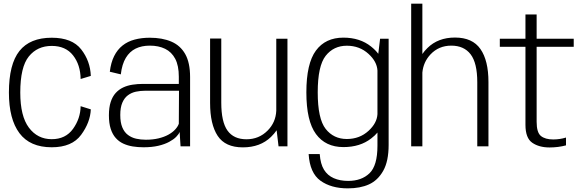

<svg xmlns="http://www.w3.org/2000/svg" viewBox="-20 -805 3218 1056"><path d="M264.5 5Q376 5 426.2 -63.5Q476.5 -132 479.5 -203.5L423.5 -221Q422.5 -153.5 381.8 -96.5Q341 -39.5 264.5 -39.5Q186.5 -39.5 139 -102.8Q91.5 -166 91.5 -296Q91.5 -436.5 138.5 -494.5Q185.5 -552.5 264.5 -552.5Q341 -552.5 381.8 -500.5Q422.5 -448.5 423.5 -370.5L479.5 -387.5Q476.5 -469.5 426.5 -533.5Q376.5 -597.5 264.5 -597.5Q145 -597.5 87 -524.8Q29 -452 29 -296Q29 -150 87 -72.5Q145 5 264.5 5Z M769 5Q815.5 5 850.8 -3.2Q886 -11.5 910.5 -24.8Q935 -38 949.2 -52.5Q963.5 -67 968 -79.5L973 0H1025.5V-381Q1025.5 -460 998.8 -507.5Q972 -555 922.2 -576.2Q872.5 -597.5 803.5 -597.5Q758 -597.5 720 -587.2Q682 -577 653.8 -554.5Q625.5 -532 607.8 -496.5Q590 -461 584 -410.5L644.5 -396Q651 -452 672 -486.8Q693 -521.5 726.2 -537.8Q759.5 -554 804 -554Q852.5 -554 888.2 -536.5Q924 -519 943.8 -481.5Q963.5 -444 963.5 -383.5V-343.5H766Q736.5 -343.5 708.8 -339.2Q681 -335 657.5 -324Q634 -313 616.2 -293.5Q598.5 -274 588.8 -244Q579 -214 579 -171Q579 -127 589 -96.2Q599 -65.5 616.8 -45.8Q634.5 -26 658.5 -15Q682.5 -4 710.5 0.5Q738.5 5 769 5ZM782 -36.5Q754 -36.5 728.8 -42.2Q703.5 -48 683.8 -62.8Q664 -77.5 652.8 -104.2Q641.5 -131 641.5 -172.5Q641.5 -214 652.8 -240.2Q664 -266.5 683.5 -281Q703 -295.5 727.8 -300.8Q752.5 -306 779.5 -306H964.5L963.5 -124.5Q958 -108.5 943.5 -92.8Q929 -77 906 -64.2Q883 -51.5 851.8 -44Q820.5 -36.5 782 -36.5Z M1512 0H1561V-592H1499.5V-196Q1496.5 -131.5 1452 -87Q1404.5 -39 1335.5 -39Q1265.5 -39 1231.2 -86.8Q1197 -134.5 1197 -240.5V-593H1135.5V-239Q1135.5 -121 1177.2 -57.8Q1219 5.5 1315.5 5.5Q1411.5 5.5 1470.5 -52Q1489 -70 1501.5 -88.5Z M1893 231Q1961 231 2009.2 209.2Q2057.5 187.5 2087.5 134.8Q2117.5 82 2117.5 -8V-592H2070.5L2060.5 -509Q2046 -529 2021 -549Q1960 -598 1868.5 -598Q1770 -598 1717.5 -526.8Q1665 -455.5 1665 -297Q1665 -139.5 1717.8 -67.8Q1770.5 4 1869 4Q1960.5 4 2021.5 -43.5Q2042.5 -59.5 2056 -76V-3.5Q2056 106 2012.2 148Q1968.5 190 1894.5 190Q1850 190 1815.8 175Q1781.5 160 1762 128.5Q1742.5 97 1738.5 42.5H1677.5Q1684 146.5 1742.5 188.8Q1801 231 1893 231ZM2056 -417.5V-177Q2053 -127.5 2007 -85.5Q1958 -40.5 1887.5 -40.5Q1815 -40.5 1771.2 -96Q1727.5 -151.5 1727.5 -297Q1727.5 -442.5 1771.2 -498Q1815 -553.5 1887.5 -553.5Q1958 -553.5 2007 -508.5Q2053 -466.5 2056 -417.5Z M2241.5 0H2303V-406Q2308.5 -464 2347.5 -505.5Q2393 -554 2462 -554Q2532 -554 2568.5 -506.2Q2605 -458.5 2605 -352.5V0H2666.5V-354Q2666.5 -472 2622.5 -535.2Q2578.5 -598.5 2482.5 -598.5Q2389 -598.5 2331 -541Q2314.5 -525 2303 -508V-785H2241.5Z M3002.5 6Q3050 6 3093 -5.5V-48.5Q3059 -38 3022.5 -38Q2979 -38 2955.2 -57Q2931.5 -76 2931.5 -135V-547.5H3135.5V-592H2931.5V-725.5H2870V-592H2729V-547.5H2870V-118.5Q2870 -45.5 2907.5 -19.8Q2945 6 3002.5 6Z"/></svg>

Font: Anybody Light
Style: Regular
Weight: 300
Designer: Tyler Finck
Foundry: Etcetera Type Company
Version: Version 1.111; ttfautohint (v1.8.4)